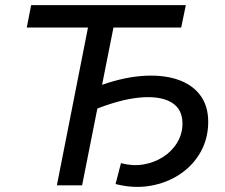

<svg xmlns="http://www.w3.org/2000/svg" viewBox="-20 -720 873 746"><path d="M201 0 327 -639 346 -613H84L101 -700H702L684 -613H396L426 -639L299 0ZM429 -5 450 -86Q495 -74 537 -81Q579 -88 613.5 -110Q648 -132 668.5 -166Q689 -200 689 -240Q689 -297 645.5 -322.5Q602 -348 523.5 -341Q445 -334 340 -291L356 -383Q449 -418 527.5 -424.5Q606 -431 665 -412.5Q724 -394 756.5 -352Q789 -310 789 -247Q789 -182 759.5 -129.5Q730 -77 679 -43Q628 -9 563.5 2Q499 13 429 -5Z"/></svg>

Font: MOST Montserrat Medium
Style: Italic
Weight: 500
Italic angle: -11.3°
Designer: Julieta Ulanovsky
Foundry: Julieta Ulanovsky
Version: Version 8.000;March 11, 2024;FontCreator 15.0.0.2926 64-bit